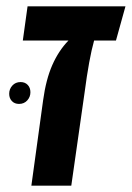

<svg xmlns="http://www.w3.org/2000/svg" viewBox="-20 -586 416 606"><path d="M346 -458H277Q261 -401 247 -294L205 0H79L116 -269Q125 -335 145 -380.5Q165 -426 196 -458H52L67 -566H376ZM76 -295Q76 -309 67.5 -318Q59 -327 45 -327Q29 -327 19 -316Q9 -305 9 -290Q9 -276 17.5 -267Q26 -258 40 -258Q56 -258 66 -269Q76 -280 76 -295Z"/></svg>

Font: FiraGO Medium
Style: Italic
Weight: 500
Italic angle: -8°
Designer: bBox Type GmbH
Foundry: bBox Type GmbH
Version: Version 1.001